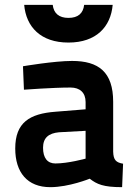

<svg xmlns="http://www.w3.org/2000/svg" viewBox="-20 -763 566 794"><path d="M448 -342C448 -465 388 -511 278 -511C204 -511 75 -489 75 -489L79 -392C79 -392 198 -401 272 -401C310 -401 334 -380 334 -341V-311L210 -301C102 -293 43 -256 43 -149C43 -50 93 11 188 11C265 11 351 -24 351 -24C381 -1 407 11 485 11L489 -86C460 -91 449 -101 448 -136ZM334 -222V-107C334 -107 262 -87 209 -87C176 -87 158 -110 158 -152C158 -193 181 -212 224 -216ZM80 -743C88 -652 148 -587 263 -587C378 -587 438 -652 446 -743H328C324 -708 303 -689 263 -689C224 -689 202 -708 198 -743Z"/></svg>

Font: TitilliumText22L
Style: 800 wt
Weight: 800
Designer: Campivisivi
Foundry: Campivisivi
Version: 1.000